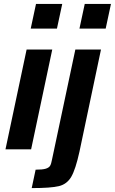

<svg xmlns="http://www.w3.org/2000/svg" viewBox="-20 -763 587 981"><path d="M137 -617 164 -743H298L271 -617ZM8 0 116 -510H247L139 0ZM386 -617 413 -743H547L520 -617ZM246 51 365 -510H496L386 12Q366 103 344 140.5Q322 178 281 188Q240 198 142 198L162 104Q197 104 213.5 99Q230 94 236 84Q242 74 246 51Z"/></svg>

Font: Saira Semi Condensed SemiBold
Style: Italic
Weight: 600
Width: 4
Italic angle: -12°
Designer: Hector Gatti with collaboration of the Omnibus-Type team
Foundry: Omnibus-Type
Version: Version 1.001; ttfautohint (v1.8)